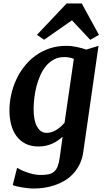

<svg xmlns="http://www.w3.org/2000/svg" viewBox="-20 -831 621 1102"><path d="M191.9 -630.9 362.3 -811H449.2L547.9 -630.9L498 -602.5L393.1 -714.4L233.4 -603ZM78.1 132.3Q84.5 136.2 98.6 143.3Q112.8 150.4 131.3 157Q149.9 163.6 170.9 168.5Q191.9 173.3 212.4 173.3Q240.2 173.3 259.3 169.2Q278.3 165 291.3 153.6Q304.2 142.1 311.5 122.3Q318.8 102.5 323.2 70.8L339.4 -46.4Q327.1 -35.2 312.5 -24.9Q297.9 -14.6 280.5 -6.8Q263.2 1 243.4 5.4Q223.6 9.8 201.7 9.8Q157.7 9.8 126.2 -6.3Q94.7 -22.5 74.2 -50.5Q53.7 -78.6 43.9 -116.7Q34.2 -154.8 34.2 -198.2Q34.2 -241.2 43.7 -285.4Q53.2 -329.6 71.8 -370.6Q90.3 -411.6 117.9 -447.5Q145.5 -483.4 181.9 -510.3Q218.3 -537.1 262.9 -552.5Q307.6 -567.9 360.8 -567.9Q391.6 -567.9 422.4 -561Q453.1 -554.2 475.1 -546.4L545.4 -567.9L458.5 37.6Q453.1 78.6 437.7 110.4Q422.4 142.1 400.4 165.8Q378.4 189.5 351.1 205.8Q323.7 222.2 293.9 232.2Q264.2 242.2 233.4 246.6Q202.6 251 173.8 251Q156.7 251 138.4 249Q120.1 247.1 103.5 244.1Q86.9 241.2 73.7 237.8Q60.5 234.4 53.2 231ZM247.1 -68.4Q262.2 -68.4 276.9 -73.2Q291.5 -78.1 304.7 -86.2Q317.9 -94.2 329.6 -105Q341.3 -115.7 350.6 -127L403.8 -493.2Q391.1 -498.5 377.2 -501Q363.3 -503.4 347.7 -503.4Q315.9 -503.4 290.5 -490Q265.1 -476.6 245.6 -453.9Q226.1 -431.2 212.4 -400.9Q198.7 -370.6 189.9 -337.4Q181.2 -304.2 177 -270Q172.9 -235.8 172.9 -204.6Q172.9 -139.2 192.9 -103.8Q212.9 -68.4 247.1 -68.4Z"/></svg>

Font: Merriweather Bold
Style: Italic
Weight: 700
Italic angle: -7°
Designer: Eben Sorkin ( eben@eyebytes.com )
Foundry: Eben Sorkin ( eben@eyebytes.com )
Version: Version 1.5; ttfautohint (v0.97) -l 13 -r 13 -G 200 -x 24 -f